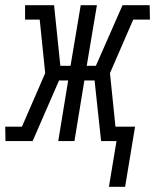

<svg xmlns="http://www.w3.org/2000/svg" viewBox="-60 -540 594 735"><path d="M357 175 386 0H327L302 -232H263L225 0H163L201 -232H166L65 0H-39L-40 -55H24L113 -260L92 -465H36V-520H147L171 -288H210L249 -520H311L272 -288H307L409 -520H513L514 -465H450L361 -260L382 -55H457L419 175Z"/></svg>

Font: Iosevka Curly Slab Light
Style: Italic
Weight: 300
Italic angle: -9°
Monospace: yes
Designer: Belleve Invis
Foundry: Belleve Invis
Version: Version 22.1.2; ttfautohint (v1.8.4)